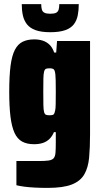

<svg xmlns="http://www.w3.org/2000/svg" viewBox="-20 -710 494 936"><path d="M212 206Q179 206 150 204.5Q121 203 98.5 200Q76 197 60 193V75Q79 75 97 75Q115 75 133 75Q151 75 169 75Q200 75 217 72.5Q234 70 241.5 61.5Q249 53 250.5 34.5Q252 16 252 -16V-66H243Q235 -46 221 -32.5Q207 -19 188.5 -13Q170 -7 146 -7Q111 -7 87.5 -20Q64 -33 50.5 -63Q37 -93 31 -142Q25 -191 25 -263Q25 -340 31.5 -389.5Q38 -439 52.5 -467Q67 -495 90.5 -506.5Q114 -518 147 -518Q169 -518 188 -512Q207 -506 221.5 -492Q236 -478 244 -454H254L258 -510H419V-56Q419 9 414.5 58Q410 107 391 140Q372 173 330 189.5Q288 206 212 206ZM222 -148Q236 -148 241 -152Q246 -156 249 -172Q251 -180 251.5 -203Q252 -226 252 -263Q252 -297 251.5 -317.5Q251 -338 250 -346Q248 -366 242.5 -371.5Q237 -377 222 -377Q210 -377 204 -374.5Q198 -372 195 -361Q192 -350 191.5 -327Q191 -304 191 -263Q191 -221 191.5 -197.5Q192 -174 195 -163.5Q198 -153 204 -150.5Q210 -148 222 -148ZM225 -553Q181 -553 153.5 -563Q126 -573 111.5 -591.5Q97 -610 91.5 -635Q86 -660 86 -690H181Q181 -674 184 -663.5Q187 -653 196.5 -648Q206 -643 225 -643Q245 -643 254 -648Q263 -653 266 -663.5Q269 -674 269 -690H364Q364 -660 359 -635Q354 -610 340 -591.5Q326 -573 298 -563Q270 -553 225 -553Z"/></svg>

Font: Saira Condensed Black
Style: Regular
Weight: 900
Width: 3
Designer: Hector Gatti with collaboration of the Omnibus-Type team
Foundry: Omnibus-Type
Version: Version 1.101